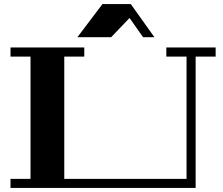

<svg xmlns="http://www.w3.org/2000/svg" viewBox="-20 -930 1103 950"><path d="M1047 -650H948V0H32V-45H131V-650H32V-695H397V-650H298V-45H903V-650H803V-695H1047ZM744 -746H688L621 -841L530 -746H363L487 -910H627Z"/></svg>

Font: Geostar Fill
Style: Regular
Weight: 400
Designer: Joe Prince
Foundry: Joe Prince
Version: Version 1.002